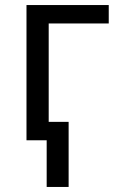

<svg xmlns="http://www.w3.org/2000/svg" viewBox="-20 -556 473 761"><path d="M411 -536V-463H173V-73H252V185H165V0H85V-536Z"/></svg>

Font: BC Sans
Style: Regular
Weight: 400
Designer: Monotype Design Team
Province of B.C.
Foundry: Monotype Imaging Inc.
Version: Version 2.000;GOOG;noto-source:20170915:90ef993387c0